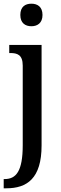

<svg xmlns="http://www.w3.org/2000/svg" viewBox="-28 -779 328 1039"><path d="M142 -637C174 -637 202 -654 202 -698C202 -743 174 -759 142 -759C109 -759 82 -743 82 -698C82 -654 109 -637 142 -637ZM-8 240H6C118 240 197 187 197 8V-536H22V-492H28C65 -492 95 -483 95 -424V7C95 148 59 190 -3 190H-8Z"/></svg>

Font: Noto Serif Condensed Medium
Style: Regular
Weight: 500
Width: 3
Designer: Monotype Design Team
Foundry: Monotype Imaging Inc.
Version: Version 2.015